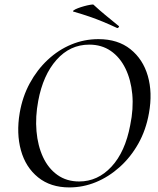

<svg xmlns="http://www.w3.org/2000/svg" viewBox="-20 -807 692 839"><path d="M283 12Q201 12 146.5 -32Q92 -76 71.5 -150Q51 -224 66 -313Q78 -384 110 -443Q142 -502 188.5 -545.5Q235 -589 291.5 -612.5Q348 -636 410 -636Q495 -636 550 -592Q605 -548 626 -475Q647 -402 631 -313Q618 -239 584.5 -179.5Q551 -120 503 -77Q455 -34 399 -11Q343 12 283 12ZM326 -14Q407 -14 467 -78.5Q527 -143 549 -260Q564 -332 558 -395.5Q552 -459 528 -508Q504 -557 464 -584.5Q424 -612 370 -612Q286 -612 227 -545.5Q168 -479 147 -366Q134 -297 139.5 -233.5Q145 -170 168 -120.5Q191 -71 231 -42.5Q271 -14 326 -14ZM491 -685Q459 -700 430 -712Q401 -724 370.5 -734.5Q340 -745 302 -756Q296 -757 301.5 -761.5Q307 -766 320 -771Q333 -776 347.5 -780Q362 -784 374 -786Q386 -788 388 -787Q415 -762 440 -741.5Q465 -721 498 -694Q502 -693 498.5 -688Q495 -683 491 -685Z"/></svg>

Font: Cormorant Infant Light Medium
Style: Italic
Weight: 500
Italic angle: -10°
Version: Version 4.001